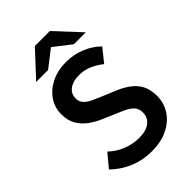

<svg xmlns="http://www.w3.org/2000/svg" viewBox="-253 -943 1050 1050"><g transform="rotate(-45 272.5 -418.0)"><path d="M274 12Q206 12 145.5 -13Q85 -38 38 -84L101 -160Q136 -126 182.5 -107.5Q229 -89 276 -89Q332 -89 361 -112Q390 -135 390 -173Q390 -200 377 -216.5Q364 -233 341.5 -245Q319 -257 289 -269L199 -308Q167 -322 136.5 -344.5Q106 -367 86.5 -400.5Q67 -434 67 -482Q67 -534 95.5 -575.5Q124 -617 173.5 -641.5Q223 -666 287 -666Q346 -666 398.5 -644.5Q451 -623 488 -586L427 -510Q395 -536 360 -550.5Q325 -565 287 -565Q241 -565 212.5 -544.5Q184 -524 184 -488Q184 -463 198.5 -446.5Q213 -430 237.5 -418.5Q262 -407 288 -396L377 -359Q416 -342 446 -319Q476 -296 492.5 -263Q509 -230 509 -182Q509 -129 481 -85Q453 -41 400.5 -14.5Q348 12 274 12ZM95 -704 229 -848H345L479 -704H387L289 -780H285L187 -704Z"/></g></svg>

Font: Source Sans 3 ExtraLight SemiBold
Style: Regular
Weight: 600
Version: Version 3.052;hotconv 1.1.0;makeotfexe 2.6.0